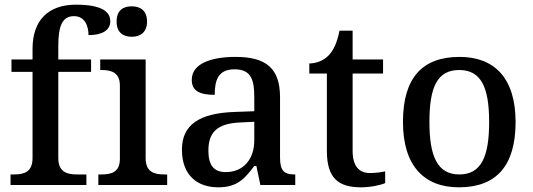

<svg xmlns="http://www.w3.org/2000/svg" viewBox="-20 -790 2275 820"><path d="M25 0H349V-45H308C268 -45 229 -54 229 -115V-483H369V-536H229V-594C229 -679 246 -721 296 -721C343 -721 358 -678 358 -640C415 -640 451 -660 451 -699C451 -740 415 -770 304 -770C186 -770 119 -703 119 -582V-536H29V-483H119V-115C119 -54 81 -45 40 -45H25Z M543 -633C578 -633 608 -651 608 -698C608 -746 578 -763 543 -763C506 -763 478 -746 478 -698C478 -651 506 -633 543 -633ZM400 0H694V-45H681C640 -45 602 -54 602 -115V-536H408V-491H413C453 -491 492 -482 492 -425V-111C492 -53 453 -45 413 -45H400Z M912 10C993 10 1024 -26 1066 -81H1075L1092 0H1241V-45H1238C1193 -45 1176 -61 1176 -117V-375C1176 -501 1113 -547 986 -547C883 -547 799 -519 799 -449C799 -402 832 -385 897 -385C897 -448 912 -494 982 -494C1056 -494 1066 -444 1066 -373V-315L984 -312C831 -307 757 -257 757 -151C757 -41 823 10 912 10ZM944 -55C893 -55 870 -85 870 -146C870 -222 904 -263 1007 -267L1066 -270V-191C1066 -108 1018 -55 944 -55Z M1522 10C1564 10 1607 0 1625 -8V-58C1604 -54 1584 -51 1560 -51C1513 -51 1486 -81 1486 -146V-476H1616V-536H1486V-659H1430C1420 -610 1406 -577 1384 -554C1363 -531 1330 -519 1301 -519V-476H1376V-146C1376 -30 1424 10 1522 10Z M1940 10C2099 10 2182 -81 2182 -269C2182 -457 2091 -547 1943 -547C1783 -547 1701 -457 1701 -269C1701 -81 1792 10 1940 10ZM1942 -45C1848 -45 1814 -122 1814 -269C1814 -417 1847 -491 1941 -491C2035 -491 2069 -417 2069 -269C2069 -122 2036 -45 1942 -45Z"/></svg>

Font: Noto Serif Thai Medium
Style: Regular
Weight: 500
Designer: Monotype Design Team
Foundry: Monotype Imaging Inc.
Version: Version 1.901;PS 001.901;hotconv 1.0.88;makeotf.lib2.5.64775